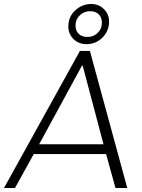

<svg xmlns="http://www.w3.org/2000/svg" viewBox="-39 -941 709 961"><path d="M598 0H539L492 -170H130L36 0H-19L361 -686H411ZM371 -612 157 -219H479L375 -612ZM303 -809Q303 -857 337.5 -889Q372 -921 418 -921Q455 -921 481 -895.5Q507 -870 507 -833Q507 -786 474 -753Q441 -720 393 -720Q355 -720 329 -745.5Q303 -771 303 -809ZM471 -827Q471 -854 455 -869.5Q439 -885 412 -885Q382 -885 360.5 -864.5Q339 -844 339 -814Q339 -787 355 -771.5Q371 -756 399 -756Q429 -756 450 -776.5Q471 -797 471 -827Z"/></svg>

Font: Chivo Thin Italic
Style: Regular
Weight: 100
Italic angle: -8.05°
Designer: Hector Gatti
Foundry: Omnibus-Type
Version: Version 1.007